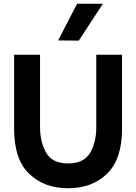

<svg xmlns="http://www.w3.org/2000/svg" viewBox="-20 -991 724 1021"><path d="M399 -775 527 -971H390L289 -776ZM343 10C428 10 497 -16 550 -68C603 -120 629 -200 629 -307V-700H492V-315C492 -260 481 -215 459 -178C437 -141 398 -122 343 -122C286 -122 247 -141 226 -178C204 -215 193 -261 193 -315V-700H55V-307C55 -199 81 -119 134 -68C187 -16 256 10 343 10Z"/></svg>

Font: Be Vietnam
Style: Bold
Weight: 700
Designer: Gabriel Lam
Foundry: TypeRant
Version: Version 4.000